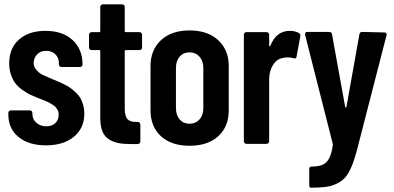

<svg xmlns="http://www.w3.org/2000/svg" viewBox="-20 -658 1800 877"><path d="M189.9 5.9Q111.3 5.9 64.7 -32.2Q18.1 -70.3 18.1 -134.8V-142.1Q18.1 -147.5 21.2 -150.6Q24.4 -153.8 29.8 -153.8H116.2Q121.1 -153.8 124.5 -150.6Q127.9 -147.5 127.9 -142.1V-137.2Q127.9 -113.3 146.2 -97.2Q164.6 -81.1 191.9 -81.1Q217.8 -81.1 232.9 -95.9Q248 -110.8 248 -133.8Q248 -140.6 246.6 -147Q245.1 -153.3 241.2 -158.9Q237.3 -164.6 234.1 -168.7Q231 -172.9 223.4 -177.5Q215.8 -182.1 212.2 -184.8Q208.5 -187.5 198.2 -192.1Q188 -196.8 184.1 -198.5Q180.2 -200.2 168.2 -204.8Q156.2 -209.5 152.8 -210.9Q132.3 -218.8 117.9 -225.6Q103.5 -232.4 84 -246.1Q64.5 -259.8 52 -275.1Q39.6 -290.5 30.8 -314.9Q22 -339.4 22 -368.2Q22 -438 66.9 -477.5Q111.8 -517.1 188 -517.1Q265.6 -517.1 311.3 -475.3Q356.9 -433.6 356.9 -363.8Q356.9 -358.4 353.8 -355.2Q350.6 -352.1 345.2 -352.1H261.2Q255.9 -352.1 252.4 -355.5Q249 -358.9 249 -363.8V-370.1Q249 -394.5 232.7 -410.2Q216.3 -425.8 190.9 -425.8Q164.6 -425.8 149.2 -409.2Q133.8 -392.6 133.8 -370.1Q133.8 -352.5 146.7 -338.1Q159.7 -323.7 172.4 -317.4Q185.1 -311 212.9 -299.3Q219.7 -296.4 223.1 -294.9Q240.2 -288.1 250 -283.9Q259.8 -279.8 276.9 -271Q293.9 -262.2 304.2 -254.4Q314.5 -246.6 327.6 -234.1Q340.8 -221.7 347.9 -208.7Q355 -195.8 360.1 -177.7Q365.2 -159.7 365.2 -139.2Q365.2 -72.8 317.6 -33.4Q270 5.9 189.9 5.9Z M628.9 -440.9Q628.9 -435.5 625.5 -432.4Q622.1 -429.2 617.2 -429.2H555.2Q549.8 -429.2 549.8 -423.8V-162.1Q549.8 -127 562.7 -113.5Q575.7 -100.1 602.1 -101.1H608.9Q614.3 -101.1 617.7 -97.4Q621.1 -93.8 621.1 -88.9V-12.2Q621.1 -6.8 617.7 -3.4Q614.3 0 608.9 0H575.2Q542.5 0 519.3 -4.9Q496.1 -9.8 476.6 -22.2Q457 -34.7 447.5 -58.8Q438 -83 438 -119.1V-423.8Q438 -429.2 433.1 -429.2H398.9Q393.6 -429.2 390.1 -432.6Q386.7 -436 386.7 -440.9V-499Q386.7 -503.9 390.1 -507.6Q393.6 -511.2 398.9 -511.2H433.1Q438 -511.2 438 -516.1V-626Q438 -630.9 441.7 -634.5Q445.3 -638.2 450.2 -638.2H538.1Q543 -638.2 546.4 -634.8Q549.8 -631.3 549.8 -626V-516.1Q549.8 -511.2 555.2 -511.2H617.2Q622.1 -511.2 625.5 -507.8Q628.9 -504.4 628.9 -499Z M845.7 7.8Q762.7 7.8 715.1 -35.9Q667.5 -79.6 667.5 -154.8V-356Q667.5 -429.7 715.3 -474.4Q763.2 -519 845.7 -519Q928.7 -519 976.8 -474.4Q1024.9 -429.7 1024.9 -356V-154.8Q1024.9 -79.6 977.1 -35.9Q929.2 7.8 845.7 7.8ZM908.7 -164.1V-348.1Q908.7 -379.4 891.1 -399.2Q873.5 -418.9 845.7 -418.9Q817.9 -418.9 800.8 -399.4Q783.7 -379.9 783.7 -348.1V-164.1Q783.7 -131.8 800.8 -112.3Q817.9 -92.8 845.7 -92.8Q873.5 -92.8 891.1 -112.3Q908.7 -131.8 908.7 -164.1Z M1303.7 -517.1Q1328.6 -517.1 1345.7 -506.8Q1353.5 -502 1351.6 -491.2L1334.5 -398.9Q1333 -387.7 1320.8 -392.1Q1307.1 -396 1294.9 -396Q1282.7 -396 1272.5 -393.1Q1245.1 -389.6 1227.3 -361.6Q1209.5 -333.5 1209.5 -295.9V-13.2Q1209.5 -7.8 1206.1 -4.4Q1202.6 -1 1197.8 -1H1105.5Q1100.6 -1 1097.2 -4.4Q1093.8 -7.8 1093.8 -13.2V-499Q1093.8 -504.4 1097.2 -507.8Q1100.6 -511.2 1105.5 -511.2H1197.8Q1202.6 -511.2 1206.1 -507.8Q1209.5 -504.4 1209.5 -499V-450.2Q1209.5 -447.8 1210.4 -446.8Q1211.4 -445.8 1212.6 -446.5Q1213.9 -447.3 1214.8 -449.2Q1242.2 -517.1 1303.7 -517.1Z M1398.4 199.2Q1392.6 199.2 1392.6 187V115.2Q1392.6 103 1401.4 103Q1434.6 102.5 1452.9 95Q1471.2 87.4 1483.2 65.7Q1495.1 43.9 1500.5 2.9Q1500.5 2 1500 0Q1499.5 -2 1499.5 -2.9L1373.5 -499V-502.9Q1373.5 -512.2 1384.3 -512.2H1483.4Q1495.1 -512.2 1496.6 -501L1556.6 -169.9Q1557.6 -167 1559.6 -167Q1561.5 -167 1562.5 -169.9L1621.6 -501Q1623 -512.2 1634.3 -512.2L1734.4 -509.8Q1748.5 -509.8 1745.6 -497.1L1610.4 27.8Q1600.6 63.5 1592.3 86.7Q1584 109.9 1572 130.6Q1560.1 151.4 1546.1 163.1Q1532.2 174.8 1511.7 183.8Q1491.2 192.9 1465.3 196Q1439.5 199.2 1403.3 199.2Z"/></svg>

Font: Barlow Condensed SemiBold
Style: Regular
Weight: 600
Width: 3
Designer: Jeremy Tribby
Foundry: Tribby Type
Version: Version 1.422;hotconv 1.0.109;makeotfexe 2.5.65596